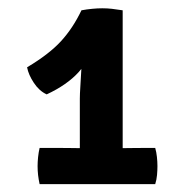

<svg xmlns="http://www.w3.org/2000/svg" viewBox="-20 -772 460 475"><path d="M283.5 -365.5H177.5V-528Q177.5 -539 178.8 -558.5Q180 -578 181.2 -600Q182.5 -622 182 -639.5L181.5 -746.5Q195 -749 208 -750.2Q221 -751.5 233 -751.5Q245.5 -751.5 256.8 -750.2Q268 -749 283.5 -746.5ZM128.5 -406Q138 -406 153.8 -405.8Q169.5 -405.5 177.5 -405.5H283.5Q292 -405.5 309.5 -405.8Q327 -406 336 -406H364Q367 -395.5 368.2 -383.8Q369.5 -372 369.5 -361Q369.5 -351 368.5 -339.2Q367.5 -327.5 364 -316.5H78Q75.5 -328 74.2 -339Q73 -350 73 -361Q73 -371 74.2 -383.2Q75.5 -395.5 78 -406ZM47 -605.5Q101.5 -638 131 -670.2Q160.5 -702.5 181.5 -746.5L217.5 -679Q203.5 -625.5 174.8 -593.8Q146 -562 95.5 -538.5Q77 -547 63.8 -567Q50.5 -587 47 -605.5Z"/></svg>

Font: Signika Light SemiBold
Style: Regular
Weight: 600
Version: Version 2.003;gftools[0.9.32]